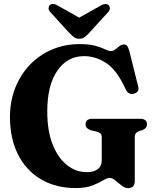

<svg xmlns="http://www.w3.org/2000/svg" viewBox="-20 -938 785 973"><path d="M663 -21Q663 15.5 629.5 15.5Q613 15.5 596.5 2.5Q580 -10.5 564.5 -23.5Q549 -36.5 535.5 -36.5Q523 -36.5 502.2 -23.8Q481.5 -11 448.2 2Q415 15 365 15Q261.5 15 186.5 -30Q111.5 -75 71 -155.8Q30.5 -236.5 30.5 -344.5Q30.5 -424.5 57 -492Q83.5 -559.5 131.2 -609.5Q179 -659.5 243.8 -687Q308.5 -714.5 384.5 -714.5Q433 -714.5 463.8 -705.8Q494.5 -697 512.8 -688Q531 -679 542.5 -679Q554 -679 564.5 -687.5Q575 -696 585.2 -704.2Q595.5 -712.5 607.5 -712.5Q618.5 -712.5 624.2 -705.5Q630 -698.5 635 -680.5L680.5 -499Q684.5 -485.5 677.8 -475.5Q671 -465.5 658 -463Q630 -457 617 -485Q574.5 -580.5 520.5 -617Q466.5 -653.5 406 -653.5Q321.5 -653.5 270.5 -579.8Q219.5 -506 219.5 -372.5Q219.5 -274.5 246.8 -206Q274 -137.5 319.5 -101.5Q365 -65.5 420 -65.5Q455.5 -65.5 475.5 -81Q495.5 -96.5 495.5 -123V-243.5Q495.5 -255.5 489.5 -261.2Q483.5 -267 470 -271L441.5 -277.5Q428.5 -282 421 -289Q413.5 -296 413.5 -308Q413.5 -336 448.5 -336H689.5Q725 -336 725 -308Q725 -288.5 702.5 -279L686 -274Q675.5 -270 669.2 -263.5Q663 -257 663 -243.5ZM433 -772.5Q420 -758.5 409 -750Q398 -741.5 381.5 -741.5Q365 -741.5 354.2 -750Q343.5 -758.5 330 -772.5L235.5 -876Q225.5 -887 226.2 -896.8Q227 -906.5 232.5 -912Q247.5 -925 273 -909.5L381.5 -848.5L490 -909.5Q515.5 -924.5 530.5 -912Q536 -906.5 536.8 -896.8Q537.5 -887 527.5 -876Z"/></svg>

Font: Fraunces 72pt S050
Style: Bold
Weight: 700
Version: Version 1.000; ttfautohint (v1.8.3)